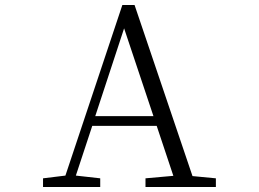

<svg xmlns="http://www.w3.org/2000/svg" viewBox="-20 -752 1040 772"><path d="M153 0H383V-35L285 -46L351 -246H610L677 -45L565 -35V0H848V-35L754 -44L521 -732H472L243 -46L153 -35ZM363 -285 479 -638 597 -285Z"/></svg>

Font: Kiri Minchoo Light
Style: Regular
Weight: 300
Designer: Ryoko NISHIZUKA 西塚涼子 (kana & ideographs); Frank Grießhammer (Latin, Greek & Cyrillic);
akenotsuki.com/eyeben/fonts/ (U+
Foundry: Adobe
akenotsuki.com/eyeben/fonts/
Version: Version 4.002;hotconv 1.0.119;makeotfexe 2.5.65604